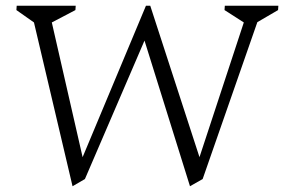

<svg xmlns="http://www.w3.org/2000/svg" viewBox="-20 -632 987 667"><path d="M232 15 98 -554 37 -597 38 -612H243L242 -597L160 -554L267 -86L487 -612H502L673 -86L827 -554L760 -597L761 -612H947L946 -597L874 -555L684 -10L640 15L482 -491L275 -10Z"/></svg>

Font: Ancizar Serif Light
Style: Italic
Weight: 300
Italic angle: -4°
Designer: Cesar Puertas, Viviana Monsalve, Julian Moncada, Julian Prieto, Jose Castro, Felipe Aragon, Mariel Hernandez, Sara Alarc
Version: Version 8.100